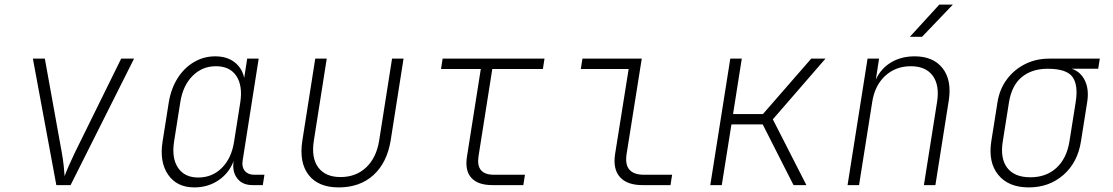

<svg xmlns="http://www.w3.org/2000/svg" viewBox="-20 -805 4840 835"><path d="M225 0 123 -550H175L249 -140Q254 -113 257 -84.5Q260 -56 261 -39Q267 -56 279.5 -84.5Q292 -113 305 -140L507 -550H563L287 0Z M825 10Q749 10 711 -45.5Q673 -101 687 -189L714 -360Q724 -420 752.5 -465Q781 -510 823.5 -535Q866 -560 916 -560Q967 -560 1000 -534.5Q1033 -509 1042 -466L1055 -550H1105L1035 -105Q1031 -78 1045 -61.5Q1059 -45 1085 -45H1130L1123 0H1078Q1034 0 1011.5 -29.5Q989 -59 996 -105Q977 -53 931 -21.5Q885 10 825 10ZM842 -33Q903 -33 945 -75Q987 -117 998 -189L1025 -360Q1036 -432 1008 -474.5Q980 -517 919 -517Q859 -517 817 -474.5Q775 -432 764 -360L737 -189Q726 -117 754.5 -75Q783 -33 842 -33Z M1453 10Q1364 10 1322 -44.5Q1280 -99 1295 -194L1351 -550H1401L1345 -194Q1333 -119 1364 -77Q1395 -35 1461 -35Q1528 -35 1572.5 -77Q1617 -119 1629 -194L1685 -550H1735L1679 -194Q1663 -97 1604 -43.5Q1545 10 1453 10Z M2121 0Q2058 0 2029.5 -32Q2001 -64 2011 -125L2071 -505H1898L1905 -550H2348L2341 -505H2121L2061 -125Q2049 -45 2128 -45H2263L2256 0Z M2774 0Q2707 0 2676 -35Q2645 -70 2655 -135L2714 -505H2506L2513 -550H2771L2705 -135Q2691 -45 2781 -45H2903L2896 0Z M3069 0 3156 -550H3206L3168 -309H3298L3508 -550H3570L3341 -286L3487 0H3431L3297 -264H3161L3119 0Z M3666 0 3753 -550H3803L3789 -459Q3811 -507 3855 -533.5Q3899 -560 3958 -560Q4039 -560 4079.5 -508Q4120 -456 4106 -367L4048 0H3998L4055 -360Q4067 -434 4036.5 -475.5Q4006 -517 3941 -517Q3875 -517 3829.5 -475Q3784 -433 3773 -360L3716 0ZM3937 -645 4065 -785H4124L3990 -645Z M4454 10Q4366 10 4321.5 -44.5Q4277 -99 4291 -190L4318 -360Q4327 -417 4358.5 -459.5Q4390 -502 4437.5 -526Q4485 -550 4543 -550H4763L4756 -506H4641Q4680 -493 4698.5 -454Q4717 -415 4708 -360L4681 -190Q4667 -99 4605 -44.5Q4543 10 4454 10ZM4461 -34Q4530 -34 4574.5 -75Q4619 -116 4631 -190L4658 -360Q4670 -434 4644.5 -470Q4619 -506 4536 -506Q4468 -506 4424 -470Q4380 -434 4368 -360L4341 -190Q4329 -116 4360.5 -75Q4392 -34 4461 -34Z"/></svg>

Font: JetBrains Mono NL Thin
Style: Italic
Weight: 100
Italic angle: -9°
Monospace: yes
Designer: Philipp Nurullin, Konstantin Bulenkov
Foundry: JetBrains
Version: Version 2.305; ttfautohint (v1.8.4.7-5d5b)